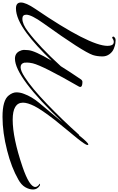

<svg xmlns="http://www.w3.org/2000/svg" viewBox="271 -977 940 1528"><g transform="rotate(-90 741.0 -213.0)"><path d="M355 20Q351 20 351 12Q351 -2 407 -72Q415 -82 472 -151Q529 -220 551 -248Q633 -354 660.5 -409Q688 -464 688 -500Q688 -582 552 -582Q408 -582 178 -504Q17 -449 17 -402Q17 -385 40 -369Q47 -365 39.5 -364.5Q32 -364 27 -367Q-3 -387 -3 -419Q-3 -451 15.5 -482.5Q34 -514 76 -537Q172 -592 306 -626Q450 -663 575 -663Q707 -663 745 -614Q770 -583 770 -552.5Q770 -522 758 -492Q736 -431 687 -372Q677 -359 619.5 -291.5Q562 -224 530 -184Q891 -564 1038 -564Q1080 -564 1098 -528Q1108 -508 1108 -493Q1108 -478 1106 -459Q1103 -409 1022 -272Q1144 -399 1240 -470Q1356 -556 1438 -556Q1485 -556 1485 -516.5Q1485 -477 1435 -403Q1140 30 1140 173Q1140 218 1166 222Q1182 225 1200 212Q1207 207 1212 213.5Q1217 220 1208 228.5Q1199 237 1187 237Q1175 237 1159 235Q1143 233 1117 222.5Q1091 212 1073.5 187.5Q1056 163 1056 133Q1056 90 1067 56Q1094 -23 1320 -338Q1388 -433 1388 -474Q1388 -505 1356 -505Q1313 -505 1255 -461Q1131 -367 978 -199Q936 -131 874 -40Q865 -27 853 -27Q813 -27 813 -45Q813 -49 815 -53Q981 -341 1001 -422Q1007 -450 1007 -465.5Q1007 -481 1006 -490Q999 -519 970 -519Q941 -519 891 -486Q805 -431 678 -309Q551 -187 434 -56Q431 -53 427 -53Q369 20 355 20Z"/></g></svg>

Font: Arizonia
Style: Regular
Weight: 400
Designer: Robert E. Leuschke
Foundry: Robert E. Leuschke
Version: Version 1.003